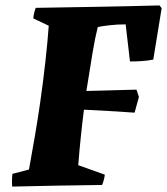

<svg xmlns="http://www.w3.org/2000/svg" viewBox="-20 -683 617 709"><path d="M25 6Q23 -18 26 -41L87 -57Q97 -111 108.5 -178.5Q120 -246 129 -309Q139 -379 147.5 -454.5Q156 -530 160 -588L103 -615Q105 -637 112 -654Q232 -656 346.5 -658Q461 -660 569 -663L577 -653L546 -463Q527 -459 504 -457.5Q481 -456 460 -456L444 -593Q412 -593 382.5 -589.5Q353 -586 341 -583Q331 -543 322 -489.5Q313 -436 299 -347L484 -352L493 -325L477 -267Q434 -270 383.5 -273Q333 -276 290 -278Q284 -231 278.5 -178.5Q273 -126 269 -73L367 -38Q365 -19 357 0Q273 1 190 2.5Q107 4 25 6Z"/></svg>

Font: Albura ExtraBold
Style: Italic
Weight: 758
Italic angle: -7°
Designer: Mercedes Jáuregui
Foundry: Omnibus-Type Team
Version: Version 1.000; ttfautohint (v1.8.3)